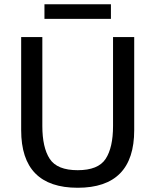

<svg xmlns="http://www.w3.org/2000/svg" viewBox="-20 -875 734 907"><path d="M504 -855V-786H190V-855ZM347 12Q80 12 80 -260V-700H180V-280Q180 -178 215 -124.5Q250 -71 347 -71Q444 -71 479 -124.5Q514 -178 514 -280V-700H614V-260Q614 12 347 12Z"/></svg>

Font: Voces
Style: Regular
Weight: 400
Designer: Ana Paula Megda, Pablo Ugerman
Foundry: Ana Paula Megda, Pablo Ugerman
Version: Version 1.100